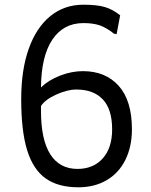

<svg xmlns="http://www.w3.org/2000/svg" viewBox="-20 -779 643 815"><path d="M540 -230Q540 -156 512 -100Q484 -44 432.5 -14Q381 16 313 16Q227 16 174 -21.5Q121 -59 95.5 -140.5Q70 -222 70 -358Q70 -482 102 -572Q134 -662 193.5 -710.5Q253 -759 334 -759Q392 -759 425.5 -749Q459 -739 490 -714L475 -634L464 -636Q431 -662 403 -671.5Q375 -681 334 -681Q249 -681 202 -610.5Q155 -540 154 -408Q186 -439 235 -458Q284 -477 332 -477Q428 -477 484 -414.5Q540 -352 540 -230ZM456 -230Q456 -315 416.5 -357Q377 -399 304 -399Q266 -399 218.5 -377.5Q171 -356 154 -329V-308Q154 -186 193.5 -124Q233 -62 309 -62Q376 -62 416 -106.5Q456 -151 456 -230Z"/></svg>

Font: Farro Light
Style: Regular
Weight: 300
Designer: Aceler Chua
Foundry: Grayscale Limited
Version: Version 1.101